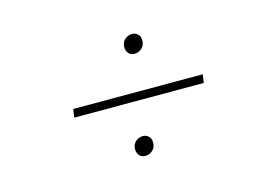

<svg xmlns="http://www.w3.org/2000/svg" viewBox="-61 -652 839 600"><g transform="rotate(-15 358.0 -351.5)"><path d="M583 -362 579 -335H160L164 -362ZM344 -162Q332 -162 325 -170Q318 -178 318 -190Q318 -206 328.5 -215Q339 -224 352 -224Q362 -224 370 -217Q378 -210 378 -196Q378 -181 368 -171.5Q358 -162 344 -162ZM394 -479Q382 -479 375 -487Q368 -495 368 -507Q368 -523 378.5 -532Q389 -541 402 -541Q412 -541 420 -534Q428 -527 428 -513Q428 -498 418 -488.5Q408 -479 394 -479Z"/></g></svg>

Font: Bitter Thin ExtraLight
Style: Italic
Weight: 250
Italic angle: -9°
Version: Version 2.002